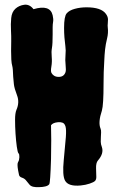

<svg xmlns="http://www.w3.org/2000/svg" viewBox="-20 -765 497 803"><path d="M120.1 -726.6Q189.5 -747.1 200.2 -701.2Q204.1 -684.6 202.1 -673.8Q200.2 -663.1 200.2 -650.4V-621.1Q200.2 -581.1 197.3 -564.9Q194.3 -548.8 196.3 -527.3Q198.2 -505.9 194.8 -486.3Q191.4 -466.8 195.3 -460Q199.2 -453.1 205.1 -449.2Q212.9 -443.4 225.6 -443.4Q247.1 -443.4 253.9 -462.9Q256.8 -471.7 254.4 -492.7Q252 -513.7 253.9 -534.2Q255.9 -554.7 253.4 -571.8Q251 -588.9 249.5 -608.4Q248 -627.9 248 -648.4Q248 -696.3 258.8 -709Q269.5 -721.7 292.5 -728Q315.4 -734.4 341.8 -734.4Q403.3 -734.4 422.9 -707Q431.6 -695.3 431.6 -683.6Q431.6 -671.9 430.7 -665.5Q429.7 -659.2 430.7 -650.4Q433.6 -627 427.7 -603.5Q421.9 -580.1 419.4 -557.6Q417 -535.2 416 -508.8Q413.1 -464.8 413.1 -415Q413.1 -326.2 406.2 -302.7Q389.6 -252.9 400.4 -227.5Q403.3 -220.7 402.8 -211.4Q402.3 -202.1 401.9 -191.9Q401.4 -181.6 401.4 -171.9Q401.4 -162.1 406.2 -149.4Q415 -123 389.6 -93.8Q380.9 -84 381.8 -60.1Q382.8 -36.1 382.8 -24.9Q382.8 -13.7 377.4 -8.3Q372.1 -2.9 355 2.9Q337.9 8.8 317.4 10.7Q265.6 15.6 252 -9.8Q240.2 -31.2 246.6 -95.2Q252.9 -159.2 255.4 -191.4Q257.8 -223.6 253.9 -236.3Q250 -249 241.2 -252Q232.4 -254.9 222.7 -253.9Q201.2 -252 193.4 -241.2Q194.3 -218.8 194.3 -179.2Q194.3 -139.6 193.4 -99.6Q190.4 -1 186 5.4Q181.6 11.7 169.9 14.6Q158.2 17.6 144.5 17.6Q113.3 19.5 103.5 7.3Q93.8 -4.9 87.9 -11.7Q82 -18.6 71.8 -22Q61.5 -25.4 59.6 -33.2Q57.6 -41 55.7 -52.7Q50.8 -80.1 55.7 -87.4Q60.5 -94.7 61 -107.4Q61.5 -120.1 57.6 -123.5Q53.7 -127 50.3 -151.4Q46.9 -175.8 44.9 -206.1Q43 -236.3 43 -264.2Q43 -292 48.8 -305.7Q62.5 -336.9 51.3 -366.2Q40 -395.5 38.1 -412.6Q36.1 -429.7 35.2 -443.4Q34.2 -479.5 31.2 -489.3Q28.3 -499 27.3 -516.1Q26.4 -533.2 26.4 -552.7Q26.4 -572.3 26.9 -592.8Q27.3 -613.3 25.9 -638.7Q24.4 -664.1 26.9 -689.5Q29.3 -714.8 44.4 -728.5Q59.6 -742.2 81.5 -745.1Q103.5 -748 120.1 -726.6Z"/></svg>

Font: Creepster
Style: Regular
Weight: 400
Designer: Font Diner, Inc
Foundry: Font Diner, Inc
Version: Version 1.002